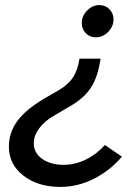

<svg xmlns="http://www.w3.org/2000/svg" viewBox="-20 -730 544 756"><path d="M156 -343 208 -373Q247 -395 266.5 -424Q286 -453 293 -499H376Q366 -429 339 -386.5Q312 -344 258 -313L195 -276Q156 -254 134.5 -225Q113 -196 113 -166Q113 -128 146 -104.5Q179 -81 231 -81Q275 -81 317.5 -101.5Q360 -122 393 -159L460 -113Q412 -57 348.5 -25.5Q285 6 218 6Q129 6 72 -38.5Q15 -83 15 -152Q15 -209 49 -254.5Q83 -300 156 -343ZM357 -583Q333 -583 317.5 -599.5Q302 -616 302 -639Q302 -667 323 -688.5Q344 -710 371 -710Q395 -710 411 -693.5Q427 -677 427 -654Q427 -626 406 -604.5Q385 -583 357 -583Z"/></svg>

Font: Red Hat Display Medium
Style: Italic
Weight: 500
Italic angle: -12°
Designer: Pentagram / MCKL
Foundry: Pentagram / MCKL
Version: Version 1.003; Red Hat Display Medium Italic